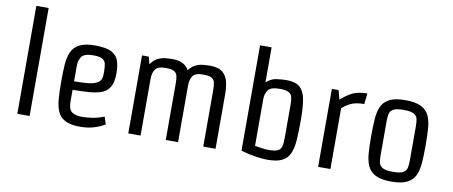

<svg xmlns="http://www.w3.org/2000/svg" viewBox="-65 -984 2972 1261"><g transform="rotate(10 1421.0 -354.0)"><path d="M90 0V-720H172V0Z M516 -531Q592 -531 628 -510.5Q664 -490 674.5 -455Q685 -420 685 -375Q685 -318 667.5 -286Q650 -254 615.5 -240Q581 -226 532 -222.5Q483 -219 420 -218V-143Q420 -87 444.5 -70.5Q469 -54 509 -54Q545 -54 584 -60.5Q623 -67 658 -82L674 -32Q636 -10 597 1Q558 12 508 12Q445 12 409.5 -7Q374 -26 359 -61.5Q344 -97 340.5 -147Q337 -197 337 -260Q337 -323 340.5 -373Q344 -423 360 -458Q376 -493 413 -512Q450 -531 516 -531ZM420 -378V-275Q468 -275 509.5 -278.5Q551 -282 577 -298Q603 -314 603 -353V-376Q603 -404 598.5 -424Q594 -444 575.5 -454.5Q557 -465 515 -465Q456 -465 438 -440.5Q420 -416 420 -378Z M1412 0H1330V-377Q1330 -405 1326 -425Q1322 -445 1305 -455.5Q1288 -466 1249 -466Q1195 -466 1178.5 -441.5Q1162 -417 1162 -379V0H1080V-377Q1080 -405 1076 -425Q1072 -445 1055 -455.5Q1038 -466 999 -466Q945 -466 928.5 -441.5Q912 -417 912 -379V0H830V-520H875L888 -471Q908 -501 933 -513.5Q958 -526 984 -528.5Q1010 -531 1031 -531Q1076 -531 1102.5 -516Q1129 -501 1142 -476Q1162 -503 1186 -514.5Q1210 -526 1235 -528.5Q1260 -531 1281 -531Q1339 -531 1366.5 -507.5Q1394 -484 1403 -446.5Q1412 -409 1412 -366Z M1582 -720H1659V-486Q1690 -515 1727 -520Q1764 -525 1794 -525Q1854 -525 1883 -499Q1912 -473 1921.5 -420Q1931 -367 1931 -284Q1931 -209 1927.5 -153.5Q1924 -98 1908.5 -61Q1893 -24 1857.5 -6Q1822 12 1759 12Q1731 12 1684.5 5.5Q1638 -1 1582 -17ZM1664 -374V-64Q1687 -60 1710 -56.5Q1733 -53 1757 -53Q1797 -53 1816 -61.5Q1835 -70 1841 -90.5Q1847 -111 1847 -147V-372Q1847 -400 1842.5 -420Q1838 -440 1819.5 -450.5Q1801 -461 1759 -461Q1700 -461 1682 -436.5Q1664 -412 1664 -374Z M2178 0H2096V-520H2141L2157 -459Q2182 -483 2222 -506.5Q2262 -530 2331 -531L2323 -459Q2264 -459 2230 -441Q2196 -423 2178 -405Z M2585 12Q2517 12 2480 -7Q2443 -26 2427 -61.5Q2411 -97 2407.5 -147Q2404 -197 2404 -260Q2404 -323 2407.5 -373Q2411 -423 2427 -458Q2443 -493 2480 -512Q2517 -531 2585 -531Q2653 -531 2690.5 -512Q2728 -493 2744 -458Q2760 -423 2763.5 -373Q2767 -323 2767 -260Q2767 -197 2763.5 -147Q2760 -97 2744 -61.5Q2728 -26 2690.5 -7Q2653 12 2585 12ZM2682 -145V-374Q2682 -400 2678 -421Q2674 -442 2654 -454Q2634 -466 2585 -466Q2536 -466 2515.5 -454Q2495 -442 2491 -421Q2487 -400 2487 -374V-145Q2487 -119 2491 -98Q2495 -77 2515.5 -65Q2536 -53 2585 -53Q2634 -53 2654 -65Q2674 -77 2678 -98Q2682 -119 2682 -145Z"/></g></svg>

Font: Strait
Style: Regular
Weight: 400
Designer: Eduardo Rodriguez Tunni
Foundry: Eduardo Rodriguez Tunni
Version: Version 1.002; ttfautohint (v1.8.4.7-5d5b);gftools[0.9.23]